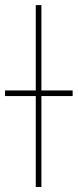

<svg xmlns="http://www.w3.org/2000/svg" viewBox="-64 -748 311 768"><path d="M101.6 -727.5V0H79.1V-727.5ZM-43.9 -363.8V-386.2H226.6V-363.8Z"/></svg>

Font: Inter 24pt Thin
Style: Regular
Weight: 250
Designer: Rasmus Andersson
Foundry: rsms
Version: Version 4.001;git-66647c0bb